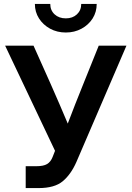

<svg xmlns="http://www.w3.org/2000/svg" viewBox="-20 -961 672 981"><path d="M111.3 0V-111.8H166Q202.1 -111.8 220.5 -122.8Q238.8 -133.8 248.5 -158.2L261.2 -190.4L6.3 -727.5H151.4L238.3 -533.2Q262.2 -479.5 283.7 -429.4Q305.2 -379.4 326.2 -329.6Q345.2 -379.4 364.7 -429.4Q384.3 -479.5 406.2 -533.2L484.4 -727.5H626L370.1 -132.8Q342.3 -69.8 300.5 -34.9Q258.8 0 176.8 0ZM316.4 -794.9Q271.5 -794.9 235.8 -814.5Q200.2 -834 179.2 -866.9Q158.2 -899.9 158.2 -940.9H236.8Q236.8 -908.2 259 -887.7Q281.2 -867.2 316.4 -867.2Q351.1 -867.2 373 -887.7Q395 -908.2 395 -940.9H474.1Q474.1 -899.9 453.4 -866.9Q432.6 -834 396.7 -814.5Q360.8 -794.9 316.4 -794.9Z"/></svg>

Font: Inter Display SemiBold
Style: Regular
Weight: 600
Designer: Rasmus Andersson
Foundry: rsms
Version: Version 4.001;git-9221beed3